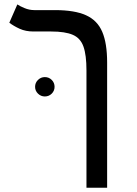

<svg xmlns="http://www.w3.org/2000/svg" viewBox="-20 -632 626 876"><path d="M468.8 -347.2V224.6H374.5V-310.1Q374.5 -380.9 360.8 -419.4Q347.2 -458 312.3 -473.1Q277.3 -488.3 213.4 -488.3H132.8Q97.2 -488.3 69.8 -500.7Q42.5 -513.2 22.5 -528.3L59.1 -611.8Q70.3 -604 92 -595Q113.8 -585.9 136.7 -585.9H231Q320.3 -585.9 372.3 -562.5Q424.3 -539.1 446.5 -486.8Q468.8 -434.6 468.8 -347.2ZM184.6 -191.9Q166.5 -191.9 153.3 -204.8Q140.1 -217.8 140.1 -235.8Q140.1 -254.4 153.3 -267.3Q166.5 -280.3 184.6 -280.3Q203.1 -280.3 216.1 -267.3Q229 -254.4 229 -235.8Q229 -217.8 216.1 -204.8Q203.1 -191.9 184.6 -191.9Z"/></svg>

Font: Cascadia Mono PL
Style: Regular
Weight: 400
Monospace: yes
Designer: Aaron Bell
Foundry: Saja Typeworks
Version: Version 2404.023; ttfautohint (v1.8.4)